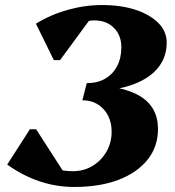

<svg xmlns="http://www.w3.org/2000/svg" viewBox="-20 -726 694 762"><path d="M274.6 16Q133.2 16 8.6 -72.8L98.6 -213H123.4L247 -21L106.2 -41L109.4 -145Q119.8 -99.8 163.1 -73.2Q206.4 -46.6 269.8 -46.6Q312.8 -46.6 347.5 -67.7Q382.2 -88.8 402.6 -124.3Q423 -159.8 423 -203.2Q423 -258.2 390.6 -293.1Q358.2 -328 306.8 -328L322.4 -387.8Q607 -387.8 607 -214.2Q607 -144.2 566 -92.6Q525 -41 450.7 -12.5Q376.4 16 274.6 16ZM315.8 -362.4 324.2 -396Q366.6 -396 397.2 -413.7Q427.8 -431.4 444.7 -463.4Q461.6 -495.4 461.6 -538.2Q461.6 -586 432 -615.5Q402.4 -645 354.6 -645Q319 -645 280.5 -623.6Q242 -602.2 204.2 -561L251.4 -672H354L218.4 -487.4H193.6L122.6 -632Q180.4 -667.6 248.5 -686.8Q316.6 -706 385.6 -706Q460.8 -706 518.4 -686.9Q576 -667.8 608.8 -634.5Q641.6 -601.2 641.6 -557Q641.6 -496.2 603.2 -452.2Q564.8 -408.2 491.8 -385.3Q418.8 -362.4 315.8 -362.4Z"/></svg>

Font: Platypi Light
Style: Italic
Weight: 300
Italic angle: -13°
Designer: David Sargent
Foundry: Bolt Cutter Type
Version: Version 1.200